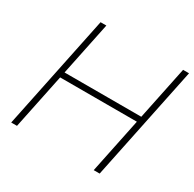

<svg xmlns="http://www.w3.org/2000/svg" viewBox="-159 -897 1075 1064"><g transform="rotate(30 378.5 -364.5)"><path d="M40 0 191 -729H228L77 0ZM568 0 719 -729H757L606 0ZM126 -352 139 -388H666L662 -352Z"/></g></svg>

Font: Mona Sans ExtraLight
Style: Italic
Weight: 200
Italic angle: -11.6951°
Designer: Deni Anggara
Foundry: GitHub
Version: Version 2.000